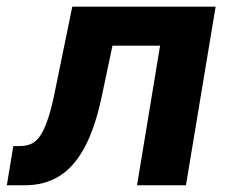

<svg xmlns="http://www.w3.org/2000/svg" viewBox="-55 -549 671 569"><path d="M-34.7 0 -15.6 -116.2H4.9Q24.9 -116.2 40 -124Q55.2 -131.8 66.9 -150.9Q78.6 -169.9 89.1 -202.9Q99.6 -235.8 109.4 -286.1L159.2 -529.3H584L496.1 0H351.1L419.4 -413.6H278.3L246.1 -261.2Q226.1 -167.5 194.6 -110.1Q163.1 -52.7 119.6 -26.4Q76.2 0 19.5 0Z"/></svg>

Font: Inter 24pt
Style: Bold Italic
Weight: 700
Italic angle: -9.3988°
Version: Version 4.001;git-66647c0bb